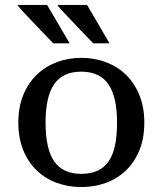

<svg xmlns="http://www.w3.org/2000/svg" viewBox="-20 -756 667 788"><path d="M198.7 -578.1Q168.5 -609.4 146.7 -632.1Q125 -654.8 109.4 -671.1Q93.8 -687.5 84 -698Q74.2 -708.5 67.9 -715.6Q61.5 -722.7 57.9 -727.3Q54.2 -731.9 51.3 -735.8H173.3L265.6 -578.6Q265.6 -578.6 264.2 -578.4Q262.7 -578.1 256.1 -578.1Q249.5 -578.1 236.1 -578.1Q222.7 -578.1 198.7 -578.1ZM362.8 -578.1Q333 -608.9 311.3 -631.6Q289.6 -654.3 273.9 -670.7Q258.3 -687 248.3 -697.8Q238.3 -708.5 231.7 -715.8Q225.1 -723.1 221.4 -727.5Q217.8 -731.9 214.8 -735.8H337.4L429.2 -578.6Q429.2 -578.6 427.7 -578.4Q426.3 -578.1 419.7 -578.1Q413.1 -578.1 399.9 -578.1Q386.7 -578.1 362.8 -578.1ZM572.3 -252.9Q572.3 -187.5 551.5 -137.9Q530.8 -88.4 495.6 -55.2Q460.4 -22 413.6 -5.1Q366.7 11.7 314 11.7Q259.3 11.7 212.2 -5.9Q165 -23.4 130.1 -57.1Q95.2 -90.8 75.2 -140.1Q55.2 -189.5 55.2 -252.9Q55.2 -315.9 75.2 -365.2Q95.2 -414.6 130.1 -448.5Q165 -482.4 212.2 -500.5Q259.3 -518.6 314 -518.6Q368.2 -518.6 415.5 -500.5Q462.9 -482.4 497.6 -448.5Q532.2 -414.6 552.2 -365.2Q572.3 -315.9 572.3 -252.9ZM167 -253.4Q167 -145 202.4 -93.8Q237.8 -42.5 313.5 -42.5Q353 -42.5 381.1 -55.7Q409.2 -68.8 426.8 -95.2Q444.3 -121.6 452.4 -161.1Q460.4 -200.7 460.4 -253.4Q460.4 -357.9 425 -409.9Q389.6 -461.9 313.5 -461.9Q274.4 -461.9 246.6 -448.5Q218.8 -435.1 201.2 -408.7Q183.6 -382.3 175.3 -343.3Q167 -304.2 167 -253.4Z"/></svg>

Font: Tienne
Style: Regular
Weight: 400
Designer: vernon adams
Foundry: vernon adams
Version: Version 1.001